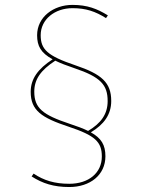

<svg xmlns="http://www.w3.org/2000/svg" viewBox="-20 -691 571 773"><path d="M345.7 -158.2C398.6 -190 427.8 -229.7 427.8 -284.4C427.8 -358.6 389.6 -392.3 283.4 -428.1C170.8 -466.1 143.8 -492.1 143.8 -549.4C143.8 -613.1 200.7 -658.1 272 -658.1C325.7 -658.1 363.8 -645.1 406.8 -618.1L414.3 -629.1C371.1 -655.7 331.7 -671.3 271.6 -671.3C196 -671.3 129.4 -623.1 129.4 -549C129.4 -505.6 144.5 -478 191.9 -452.2C132.2 -413.6 103.6 -373 103.6 -321.4C103.6 -246.3 146.8 -217.1 257 -180.7C363.1 -145.4 390 -119.7 390 -61C390 4.7 337.6 48.9 258.8 48.9C200.1 48.9 156.1 35.4 115.3 7.9L107.3 19.3C151 47.3 195.8 62 258.8 62C342.6 62 404.4 13.7 404.4 -61.9C404.4 -107.4 388 -134.7 345.7 -158.2ZM118 -321.9C118 -371.6 144 -408.5 202.6 -446.7C223 -436.7 248.4 -426.9 280 -416.3C385 -381 413.4 -349.4 413.4 -284C413.4 -231.2 386.2 -194.5 334.7 -163.9C315 -173.6 290.4 -182.8 260.4 -192.6C152 -228.6 118 -255.6 118 -321.9Z"/></svg>

Font: Fira Sans Hair
Style: Regular
Weight: 100
Designer: bBox Type GmbH & Carrois Corporate GbR & Edenspiekermann AG
Foundry: bBox Type GmbH & Carrois Corporate GbR & Edenspiekermann AG
Version: Version 4.300;PS 004.300;hotconv 1.0.88;makeotf.lib2.5.64775